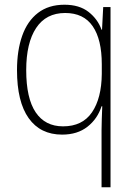

<svg xmlns="http://www.w3.org/2000/svg" viewBox="-20 -559 571 813"><path d="M410 -8Q410 -26 411 -55.5Q412 -85 413 -109H410Q393 -56 350.5 -22.5Q308 11 243 11Q151 11 101.5 -58.5Q52 -128 52 -262Q52 -345 74 -407.5Q96 -470 141 -504.5Q186 -539 253 -539Q316 -539 355 -508.5Q394 -478 410 -433H412L417 -529H448V234H410ZM247 -24Q329 -24 369.5 -83.5Q410 -143 411 -246V-287Q411 -392 372.5 -448Q334 -504 256 -504Q175 -504 133 -440.5Q91 -377 91 -262Q91 -143 131 -83.5Q171 -24 247 -24Z"/></svg>

Font: Noto Sans Tamil SemiCondensed ExtraLight
Style: Regular
Weight: 200
Width: 4
Designer: Jelle Bosma - Monotype Design Team
Foundry: Monotype Imaging Inc.
Version: Version 2.004; ttfautohint (v1.8.4.7-5d5b)